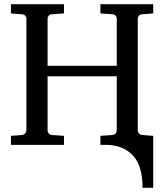

<svg xmlns="http://www.w3.org/2000/svg" viewBox="-20 -691 783 916"><path d="M710.9 205.1H660.2Q660.2 98.6 612.8 49.3Q565.4 0 482.9 0H459V-43L516.1 -46.9Q526.4 -47.9 531.7 -54.7Q537.1 -61.5 537.1 -68.8V-327.1H207V-68.8Q207 -61.5 212.2 -54.7Q217.3 -47.9 228 -46.9L285.2 -43V0H32.2V-43L84 -46.9Q94.7 -47.9 100.3 -54.7Q106 -61.5 106 -68.8V-602.1Q106 -609.4 100.3 -616Q94.7 -622.6 84 -623L32.2 -627V-670.9H285.2V-627L228 -623Q217.3 -622.6 212.2 -616Q207 -609.4 207 -602.1V-377H537.1V-602.1Q537.1 -609.4 531.7 -616Q526.4 -622.6 516.1 -623L459 -627V-670.9H710.9V-627L659.2 -623Q648.4 -622.6 642.8 -616Q637.2 -609.4 637.2 -602.1V-68.8Q637.2 -61.5 642.8 -54.7Q648.4 -47.9 659.2 -46.9L710.9 -43Z"/></svg>

Font: Charis
Style: Regular
Weight: 400
Designer: Walt Agee, Miriam Martin, Annie Olsen, Victor Gaultney, Lorna Priest, Alan Ward, Bob Hallissy, Martin Hosken, Sharon Cor
Foundry: SIL Global
Version: Version 7.000